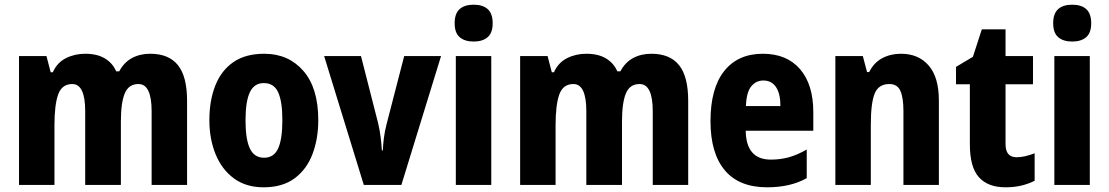

<svg xmlns="http://www.w3.org/2000/svg" viewBox="-20 -788 4725 818"><path d="M620 -559Q699 -559 738 -510.5Q777 -462 777 -359V0H626V-314Q626 -430 570 -430Q528 -430 511.5 -390Q495 -350 495 -270V0H343V-314Q343 -430 288 -430Q244 -430 228 -386Q212 -342 212 -254V0H61V-549H178L196 -480H205Q223 -521 260.5 -540Q298 -559 343 -559Q394 -559 427 -539Q460 -519 475 -484H488Q508 -522 542 -540.5Q576 -559 620 -559Z M1336 -276Q1336 -197 1311.5 -132Q1287 -67 1235.5 -28.5Q1184 10 1103 10Q1028 10 976.5 -28Q925 -66 898.5 -131Q872 -196 872 -276Q872 -360 897.5 -424Q923 -488 974.5 -523.5Q1026 -559 1106 -559Q1209 -559 1272.5 -486Q1336 -413 1336 -276ZM1026 -275Q1026 -195 1044.5 -155.5Q1063 -116 1105 -116Q1147 -116 1165 -155.5Q1183 -195 1183 -276Q1183 -356 1165 -395Q1147 -434 1104 -434Q1063 -434 1044.5 -395Q1026 -356 1026 -275Z M1530 0 1361 -549H1518L1591 -263Q1598 -233 1601.5 -205Q1605 -177 1607 -147H1611Q1612 -172 1615.5 -200Q1619 -228 1627 -259L1702 -549H1859L1690 0Z M1998 -768Q2037 -768 2058 -749Q2079 -730 2079 -689Q2079 -648 2057.5 -629.5Q2036 -611 1998 -611Q1960 -611 1938.5 -629.5Q1917 -648 1917 -689Q1917 -730 1938 -749Q1959 -768 1998 -768ZM2073 -549V0H1922V-549Z M2755 -559Q2834 -559 2873 -510.5Q2912 -462 2912 -359V0H2761V-314Q2761 -430 2705 -430Q2663 -430 2646.5 -390Q2630 -350 2630 -270V0H2478V-314Q2478 -430 2423 -430Q2379 -430 2363 -386Q2347 -342 2347 -254V0H2196V-549H2313L2331 -480H2340Q2358 -521 2395.5 -540Q2433 -559 2478 -559Q2529 -559 2562 -539Q2595 -519 2610 -484H2623Q2643 -522 2677 -540.5Q2711 -559 2755 -559Z M3230 -559Q3332 -559 3388.5 -493.5Q3445 -428 3445 -310V-231H3157Q3159 -108 3264 -108Q3305 -108 3341 -118Q3377 -128 3417 -151V-29Q3348 10 3248 10Q3129 10 3068 -62.5Q3007 -135 3007 -272Q3007 -412 3065.5 -485.5Q3124 -559 3230 -559ZM3232 -445Q3201 -445 3180.5 -420Q3160 -395 3158 -336H3305Q3305 -388 3286.5 -416.5Q3268 -445 3232 -445Z M3819 -559Q3893 -559 3936.5 -509Q3980 -459 3980 -360V0H3829V-315Q3829 -372 3816 -401Q3803 -430 3769 -430Q3723 -430 3706.5 -389.5Q3690 -349 3690 -256V0H3539V-549H3656L3674 -481H3683Q3703 -521 3738.5 -540Q3774 -559 3819 -559Z M4311 -118Q4329 -118 4348 -122.5Q4367 -127 4388 -135V-18Q4363 -5 4332 2.5Q4301 10 4264 10Q4189 10 4150.5 -33Q4112 -76 4112 -173V-429H4053V-503L4125 -546L4163 -663H4264V-549H4381V-429H4264V-174Q4264 -118 4311 -118Z M4548 -768Q4587 -768 4608 -749Q4629 -730 4629 -689Q4629 -648 4607.5 -629.5Q4586 -611 4548 -611Q4510 -611 4488.5 -629.5Q4467 -648 4467 -689Q4467 -730 4488 -749Q4509 -768 4548 -768ZM4623 -549V0H4472V-549Z"/></svg>

Font: Noto Sans Tamil Condensed ExtraBold
Style: Regular
Weight: 800
Width: 3
Designer: Jelle Bosma - Monotype Design Team
Foundry: Monotype Imaging Inc.
Version: Version 2.004; ttfautohint (v1.8.4.7-5d5b)